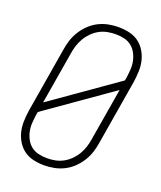

<svg xmlns="http://www.w3.org/2000/svg" viewBox="-139 -831 778 928"><g transform="rotate(20 250.0 -367.5)"><path d="M199 8Q171 8 144 2Q117 -4 96 -19Q75 -34 61 -56.5Q47 -79 40.5 -105Q34 -131 35 -159Q36 -187 40 -215L96 -550Q100 -576 108 -600.5Q116 -625 130.5 -648Q145 -671 165 -690Q185 -709 209 -721Q233 -733 259 -738Q285 -743 310 -743Q338 -743 365 -737Q392 -731 413 -716Q434 -701 448 -678.5Q462 -656 468.5 -630Q475 -604 474 -576Q473 -548 469 -520L413 -185Q409 -159 401 -134.5Q393 -110 378.5 -87Q364 -64 344 -45Q324 -26 300 -14Q276 -2 250 3Q224 8 199 8ZM91 -276 426 -511 429 -526Q432 -548 433.5 -570Q435 -592 430.5 -613Q426 -634 416 -652.5Q406 -671 390 -683.5Q374 -696 353 -701Q332 -706 309 -706Q289 -706 267.5 -702Q246 -698 226.5 -687.5Q207 -677 190.5 -660.5Q174 -644 163 -625Q152 -606 145.5 -585.5Q139 -565 136 -544ZM201 -29Q221 -29 242 -33Q263 -37 282.5 -47.5Q302 -58 318.5 -74.5Q335 -91 346 -110Q357 -129 363.5 -149.5Q370 -170 373 -191L418 -459L83 -224L80 -209Q77 -187 75.5 -165Q74 -143 78.5 -122Q83 -101 93 -82.5Q103 -64 119 -51.5Q135 -39 156.5 -34Q178 -29 201 -29Z"/></g></svg>

Font: Iosevka Curly Extralight
Style: Italic
Weight: 200
Italic angle: -9°
Monospace: yes
Designer: Belleve Invis
Foundry: Belleve Invis
Version: Version 22.1.2; ttfautohint (v1.8.4)